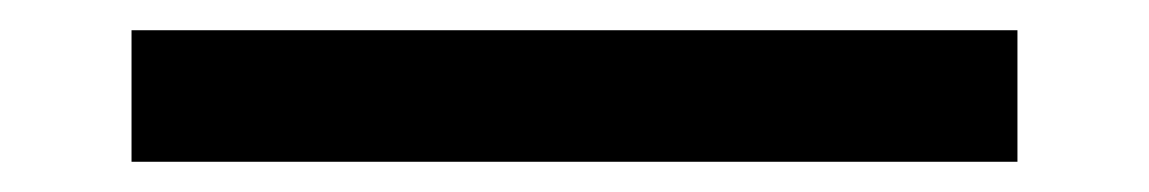

<svg xmlns="http://www.w3.org/2000/svg" viewBox="-20 25 760 127"><path d="M67 132V45H653V132Z"/></svg>

Font: Montserrat_am3
Style: Bold
Weight: 700
Designer: Julieta Ulanovsky
Foundry: Julieta Ulanovsky. Armenina letters added by Vahan Hovhannisyan
Version: Version 2.001